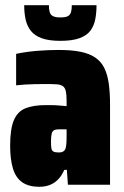

<svg xmlns="http://www.w3.org/2000/svg" viewBox="-20 -710 476 738"><path d="M131 8Q91 8 66 -9Q41 -26 30 -61.5Q19 -97 19 -150Q19 -215 33.5 -248.5Q48 -282 78.5 -294Q109 -306 156 -306Q165 -306 174 -306Q183 -306 193 -305.5Q203 -305 213.5 -304Q224 -303 236 -302V-322Q236 -346 233 -359.5Q230 -373 221.5 -379Q213 -385 196.5 -386Q180 -387 154 -387Q133 -387 113 -386.5Q93 -386 75.5 -385Q58 -384 42 -382V-503Q80 -511 121.5 -514.5Q163 -518 206 -518Q255 -518 289.5 -511Q324 -504 346.5 -488.5Q369 -473 381 -448.5Q393 -424 398 -389Q403 -354 403 -307V0H241L237 -57H227Q218 -36 204.5 -21.5Q191 -7 172.5 0.5Q154 8 131 8ZM205 -124Q213 -124 218 -125.5Q223 -127 226.5 -130.5Q230 -134 232 -139Q234 -145 235 -157Q236 -169 236 -186V-213H207Q195 -213 188 -209.5Q181 -206 178.5 -195.5Q176 -185 176 -165Q176 -149 177.5 -140Q179 -131 185.5 -127.5Q192 -124 205 -124ZM212 -553Q168 -553 140.5 -563Q113 -573 98.5 -591.5Q84 -610 78.5 -635Q73 -660 73 -690H168Q168 -674 171 -663.5Q174 -653 183.5 -648Q193 -643 212 -643Q232 -643 241 -648Q250 -653 253 -663.5Q256 -674 256 -690H351Q351 -660 346 -635Q341 -610 327 -591.5Q313 -573 285 -563Q257 -553 212 -553Z"/></svg>

Font: Saira Condensed Black
Style: Regular
Weight: 900
Width: 3
Designer: Hector Gatti with collaboration of the Omnibus-Type team
Foundry: Omnibus-Type
Version: Version 1.101